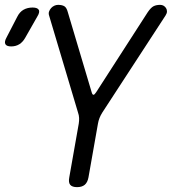

<svg xmlns="http://www.w3.org/2000/svg" viewBox="-99 -760 719 790"><path d="M5 -605Q-5 -587 -19.5 -578Q-34 -569 -53 -569Q-72 -569 -77 -578.5Q-82 -588 -72 -606L-28 -691Q-18 -711 -2 -720Q14 -729 35 -729Q55 -729 60.5 -719.5Q66 -710 54 -691ZM218 10Q198 10 190 0.5Q182 -9 186 -30L225 -251Q227 -263 226.5 -274.5Q226 -286 222 -297L103 -696Q100 -705 103 -713Q106 -721 111.5 -727Q117 -733 124.5 -736.5Q132 -740 140 -740Q156 -740 165.5 -734.5Q175 -729 180 -710L278 -381Q281 -370 285.5 -370Q290 -370 297 -381L509 -710Q522 -729 533 -734.5Q544 -740 560 -740Q568 -740 574 -736.5Q580 -733 584 -727Q588 -721 588 -713Q588 -705 582 -696L322 -297Q315 -286 310.5 -274.5Q306 -263 304 -251L265 -30Q261 -9 249.5 0.5Q238 10 218 10Z"/></svg>

Font: Maple Mono NL Light
Style: Italic
Weight: 300
Italic angle: -10°
Monospace: yes
Designer: subframe7536
Version: Version 7.000